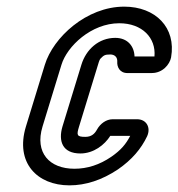

<svg xmlns="http://www.w3.org/2000/svg" viewBox="-20 -527 537 578"><path d="M225 -332 168 -146C155 -102 168 -65 222 -65C262 -65 295 -91 312 -118H372C359 -93 344 -75 315 -55C280 -31 243 -19 204 -19C129 -19 84 -67 108 -146L165 -332C182 -388 255 -457 339 -457C408 -457 450 -413 445 -357H385C384 -388 364 -413 327 -413C277 -413 239 -378 225 -332ZM189 31C238 31 287 15 335 -17C377 -46 405 -79 423 -117C435 -144 420 -168 393 -168H319C300 -168 282 -155 272 -137C265 -124 255 -115 237 -115C211 -115 210 -120 218 -146L275 -332C279 -346 281 -349 283 -351C292 -360 295 -363 312 -363C326 -363 334 -354 333 -341C332 -326 340 -307 364 -307H435C446 -307 461 -309 476 -322C487 -332 493 -344 495 -354C511 -444 448 -507 354 -507C240 -507 140 -414 115 -332L58 -146C25 -37 92 31 189 31Z"/></svg>

Font: DIN Rundschrift
Style: MittelKontKu
Weight: 400
Version: Version 1.027